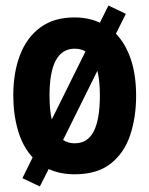

<svg xmlns="http://www.w3.org/2000/svg" viewBox="-20 -620 540 694"><path d="M124 54 61 24 98 -51Q62 -90 45 -148.5Q28 -207 28 -275Q28 -358 52.5 -421.5Q77 -485 126 -521Q175 -557 249 -557Q300 -557 341 -538L372 -600L435 -570L399 -498Q434 -462 453 -405.5Q472 -349 472 -274Q472 -196 450.5 -131.5Q429 -67 380 -28.5Q331 10 250 10Q197 10 156 -9ZM159 -275Q159 -224 167 -188L289 -434Q272 -444 250 -444Q159 -444 159 -275ZM250 -102Q297 -102 319 -145.5Q341 -189 341 -275Q341 -328 332 -364L208 -114Q226 -102 250 -102Z"/></svg>

Font: Noto Sans Mono ExtraCondensed
Style: Bold
Weight: 700
Width: 2
Designer: Monotype Design Team
Foundry: Monotype Imaging Inc.
Version: Version 2.014